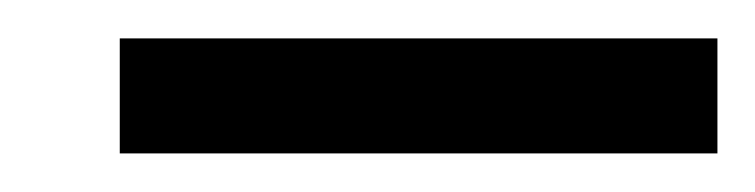

<svg xmlns="http://www.w3.org/2000/svg" viewBox="-20 -695 397 101"><path d="M43 -614.3V-674.8H357.4V-614.3Z"/></svg>

Font: RIT TN Joy
Style: Extra Bold
Weight: 800
Designer: Hussain K H
Foundry: Rachana Institute of Typography
Version: 1.6.2